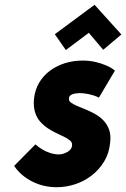

<svg xmlns="http://www.w3.org/2000/svg" viewBox="-20 -767 527 802"><path d="M487 -623 375 -747 209 -624 255 -558 351 -630 411 -559ZM393 -359 460 -472Q446 -484 424 -493.5Q402 -503 377 -508.5Q352 -514 326 -514Q286 -514 251 -503Q216 -492 188.5 -471.5Q161 -451 143.5 -421.5Q126 -392 122 -354Q119 -323 126 -299.5Q133 -276 147 -260Q161 -244 178.5 -232Q196 -220 214.5 -211.5Q233 -203 248 -195.5Q263 -188 272.5 -180Q282 -172 281 -161Q281 -152 275.5 -144.5Q270 -137 262 -132.5Q254 -128 245 -125Q236 -122 226 -122Q208 -122 189.5 -128Q171 -134 155.5 -143.5Q140 -153 128 -164L39 -74Q68 -32 115 -8.5Q162 15 217 15Q256 15 294 2.5Q332 -10 363 -34Q394 -58 415 -92.5Q436 -127 440 -171Q444 -202 436 -224.5Q428 -247 413 -263Q398 -279 378.5 -290Q359 -301 339.5 -309Q320 -317 303.5 -324Q287 -331 277 -338Q267 -345 268 -354Q268 -362 272 -366.5Q276 -371 283 -373.5Q290 -376 298 -377Q306 -378 313 -378Q329 -378 344 -375Q359 -372 372 -368Q385 -364 393 -359Z"/></svg>

Font: Advent Pro ExtraBold
Style: Italic
Weight: 800
Italic angle: -12°
Version: Version 3.000